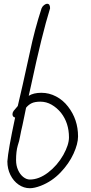

<svg xmlns="http://www.w3.org/2000/svg" viewBox="-20 -989 483 1016"><path d="M19 -135Q23 -194 60 -367Q46 -370 46 -385Q46 -393 52 -402L74 -428L100 -540L138 -712Q163 -832 200 -945Q204 -955 213 -962Q222 -969 230 -969Q245 -969 245 -945Q202 -807 145 -540L132 -482Q157 -498 199 -498Q240 -498 277 -478.5Q314 -459 340 -425Q393 -357 393 -267Q393 -228 369 -175.5Q345 -123 300 -76Q255 -29 196 -6Q162 7 138 7Q106 7 78.5 -12Q51 -31 35 -63.5Q19 -96 19 -135ZM315 -169Q345 -223 345 -262Q345 -338 303 -392Q281 -419 253 -435Q225 -451 194 -451Q165 -451 148 -443Q131 -435 118 -419L109 -375L99 -327Q91 -294 86 -266Q82 -242 74 -219Q65 -188 65 -142Q65 -113 75.5 -89.5Q86 -66 103 -52.5Q120 -39 138 -39Q186 -39 234.5 -76Q283 -113 315 -169Z"/></svg>

Font: Bad Script
Style: Regular
Weight: 400
Italic angle: -10°
Designer: Roman Shchyukin (Gaslight Type Foundry), Cyreal (Charset Expansion)
Foundry: Gaslight
Version: Version 2.000